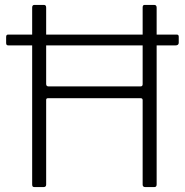

<svg xmlns="http://www.w3.org/2000/svg" viewBox="-20 -762 753 782"><path d="M708 -588Q708 -577 694 -577H15Q9 -577 7 -579.5Q5 -582 5 -587V-611Q5 -621 12 -621H701Q708 -621 708 -612ZM175 -362Q168 -362 168 -355V-10Q168 0 157 0H121Q115 0 113 -2.5Q111 -5 111 -11V-731Q111 -742 120 -742H159Q168 -742 168 -731V-420Q168 -410 178 -410H552Q561 -410 561 -419V-732Q561 -742 569 -742H608Q618 -742 618 -731V-11Q618 -5 615.5 -2.5Q613 0 608 0H572Q561 0 561 -10V-354Q561 -362 553 -362Z"/></svg>

Font: Libre Franklin ExtraLight
Style: Regular
Weight: 250
Designer: Pablo Impallari, Rodrigo Fuenzalida, Nhung Nguyen
Foundry: Impallari Type
Version: Version 3.000